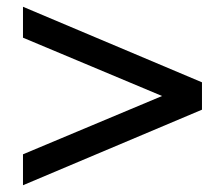

<svg xmlns="http://www.w3.org/2000/svg" viewBox="-20 -640 650 568"><path d="M48 -92 577.5 -315.5V-396.5L48 -620V-528.5L459.5 -356L48 -183.5Z"/></svg>

Font: League Gothic SemiExpanded
Style: Regular
Weight: 400
Width: 6
Designer: The League of Moveable Type
Version: Version 1.600; ttfautohint (v1.8.3)